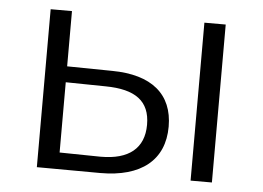

<svg xmlns="http://www.w3.org/2000/svg" viewBox="-43 -581 871 637"><g transform="rotate(5 392.5 -262.5)"><path d="M684 0V-526H613V0ZM172 -342V-526H101V0L309 1H313C448 1 525 -60 525 -172C525 -280 454 -339 322 -340ZM172 -55V-289L305 -287C404 -286 453 -251 453 -172C453 -93 402 -53 310 -53H305Z"/></g></svg>

Font: Montserrat Z
Style: Regular
Weight: 400
Designer: Julieta Ulanovsky
Foundry: Julieta Ulanovsky
Version: Version 8.000